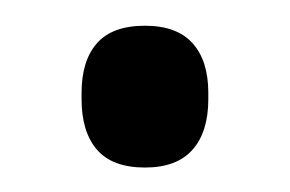

<svg xmlns="http://www.w3.org/2000/svg" viewBox="-20 -124 231 153"><path d="M95.5 9.5Q69.5 9.5 57.2 -4.8Q45 -19 45 -45V-50Q45 -75.5 57.2 -89.5Q69.5 -103.5 95.5 -103.5Q121 -103.5 133.5 -89.5Q146 -75.5 146 -50V-45Q146 -19 133.5 -4.8Q121 9.5 95.5 9.5Z"/></svg>

Font: Anek Gujarati
Style: Regular
Weight: 400
Designer: Mrunmayee Ghaisas (Gujarati), Yesha Goshar (Latin)
Foundry: Ek Type
Version: Version 1.003